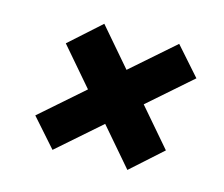

<svg xmlns="http://www.w3.org/2000/svg" viewBox="-73 -669 745 639"><g transform="rotate(15 300.0 -350.0)"><path d="M155 -125 70 -221 217 -350 106 -479 213 -575 324 -446 471 -575 556 -479 409 -350 520 -221 413 -125 302 -254Z"/></g></svg>

Font: Finlandica
Style: Italic
Weight: 400
Italic angle: -8°
Designer: Niklas Ekholm, Juho Hiilivirta, Jaakko Suomalainen
Foundry: Helsinki Type Studio
Version: Version 1.064